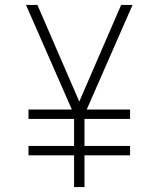

<svg xmlns="http://www.w3.org/2000/svg" viewBox="-20 -755 640 775"><path d="M279 0V-128H95V-166H279V-275H95V-313H270L85 -735H131L300 -345L469 -735H515L330 -313H505V-275H321V-166H505V-128H321V0Z"/></svg>

Font: Iosevka Extralight Extended
Style: Regular
Weight: 200
Width: 7
Monospace: yes
Designer: Belleve Invis
Foundry: Belleve Invis
Version: Version 32.5.0; ttfautohint (v1.8.4)